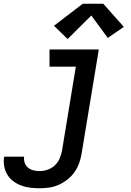

<svg xmlns="http://www.w3.org/2000/svg" viewBox="-81 -795 701 1028"><path d="M132 213Q106 213 81 210Q56 207 33 198.5Q10 190 -9.5 175.5Q-29 161 -41.5 140.5Q-54 120 -58.5 95Q-63 70 -59 45Q-59 45 -59 44.5Q-59 44 -58 44H48Q48 44 48 44Q48 44 48 44Q46 61 51.5 77Q57 93 69.5 103Q82 113 98.5 117Q115 121 132 121Q153 121 174.5 113.5Q196 106 212.5 90.5Q229 75 238 54Q247 33 251 12L325 -438H184V-530H448L356 27Q352 53 343 78Q334 103 318.5 125.5Q303 148 281 165.5Q259 183 234.5 194Q210 205 184 209Q158 213 132 213ZM281 -586 208 -657 362 -775H472L582 -651L496 -592L408 -712Z"/></svg>

Font: Iosevka Curly Slab SmBdEx
Style: Italic
Weight: 600
Width: 7
Italic angle: -9°
Monospace: yes
Designer: Belleve Invis
Foundry: Belleve Invis
Version: Version 11.1.0; ttfautohint (v1.8.3)